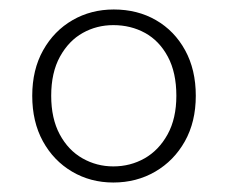

<svg xmlns="http://www.w3.org/2000/svg" viewBox="-20 -732 481 405"><path d="M219 -347Q171 -347 132 -370Q93 -393 70.5 -434Q48 -475 48 -530Q48 -585 71 -626Q94 -667 133 -689.5Q172 -712 220 -712Q270 -712 309 -689.5Q348 -667 370.5 -626Q393 -585 393 -530Q393 -475 370 -434Q347 -393 307.5 -370Q268 -347 219 -347ZM219 -381Q255 -381 285 -398Q315 -415 333.5 -448.5Q352 -482 352 -530Q352 -579 334 -612.5Q316 -646 286 -662.5Q256 -679 219 -679Q184 -679 154.5 -662.5Q125 -646 106.5 -612.5Q88 -579 88 -530Q88 -482 106 -448.5Q124 -415 154 -398Q184 -381 219 -381Z"/></svg>

Font: DM Sans 20pt ExtraLight
Style: Regular
Weight: 250
Version: Version 4.004;gftools[0.9.30]